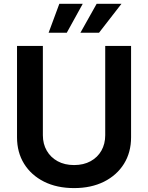

<svg xmlns="http://www.w3.org/2000/svg" viewBox="-20 -966 769 997"><path d="M364.7 10.7Q275.4 10.7 208.7 -22.7Q142.1 -56.2 105.2 -115.5Q68.4 -174.8 68.4 -252.9V-727.5H202.6V-263.7Q202.6 -218.8 222.7 -183.8Q242.7 -148.9 279.1 -128.9Q315.4 -108.9 364.7 -108.9Q414.1 -108.9 450.4 -128.9Q486.8 -148.9 506.6 -183.8Q526.4 -218.8 526.4 -263.7V-727.5H660.6V-252.9Q660.6 -174.8 623.8 -115.5Q586.9 -56.2 520.3 -22.7Q453.6 10.7 364.7 10.7ZM326.7 -795.9H232.4L288.1 -946.3H409.7ZM494.1 -795.9H397.5L481.9 -946.3H610.8Z"/></svg>

Font: V-Inter
Style: SemiBold-600
Weight: 600
Designer: Rasmus Andersson
Foundry: rsms
Version: Version 4.000;git-4146feb